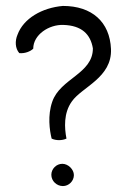

<svg xmlns="http://www.w3.org/2000/svg" viewBox="-20 -626 430 647"><path d="M39 -509C30 -488 31 -463 45 -447C64 -445 83 -453 92 -462C92 -509 145 -544 194 -542C255 -540 285 -511 293 -463C293 -377 183 -362 156 -283C140 -237 147 -187 154 -159C168 -152 190 -152 204 -159C197 -195 194 -245 222 -284C256 -333 358 -364 354 -461C350 -552 290 -606 192 -606C122 -600 59 -564 39 -509ZM153 -37C153 -16 171 1 192 1C212 1 229 -16 229 -36C229 -55 210 -74 190 -74C170 -74 153 -57 153 -37Z"/></svg>

Font: Comica
Style: Rg
Weight: 400
Designer: Jasper
Foundry: KineticPlasma Fonts/Cannot Into Space Fonts
Version: Version 0.89